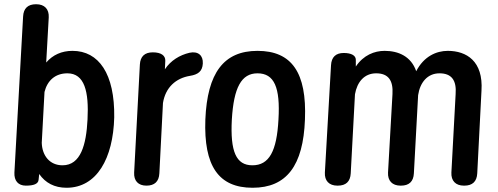

<svg xmlns="http://www.w3.org/2000/svg" viewBox="-20 -838 2348 906"><path d="M162 11 165 -17C194 25 237 48 294 48C437 48 514 -91 519 -284C522 -490 446 -598 322 -598C271 -598 229 -579 198 -543L210 -756C212 -795 190 -818 151 -818H150C112 -818 91 -799 89 -760L48 -24C46 15 66 38 102 38C139 38 160 30 162 11ZM177 -164 190 -404C203 -457 240 -492 298 -492C379 -492 400 -406 393 -274C387 -155 361 -58 275 -58C215 -58 179 -103 177 -164Z M732 -20 749 -352C761 -426 810 -469 876 -480C914 -486 935 -501 937 -538V-539C939 -576 915 -598 874 -589C828 -578 786 -553 758 -511L760 -551C761 -576 740 -591 701 -591C663 -591 642 -572 640 -533L613 -24C611 15 632 38 671 38C709 38 730 19 732 -20Z M1172 48C1332 48 1411 -56 1419 -274C1428 -495 1357 -598 1195 -598C1036 -598 958 -494 949 -274C941 -55 1011 48 1172 48ZM1074 -274C1083 -425 1119 -492 1195 -492C1274 -492 1303 -426 1294 -274C1286 -124 1250 -58 1171 -58C1094 -58 1066 -123 1074 -274Z M1635 -20 1655 -393C1665 -451 1699 -492 1755 -492C1812 -492 1836 -459 1832 -394L1811 -24C1809 15 1831 38 1870 38H1872C1910 38 1931 19 1933 -20L1953 -389C1962 -449 1997 -492 2054 -492C2111 -492 2135 -459 2130 -394L2110 -24C2108 15 2130 38 2169 38H2171C2209 38 2230 19 2232 -20L2252 -410C2261 -550 2181 -598 2093 -598C2039 -598 1980 -572 1944 -502C1920 -572 1860 -598 1795 -598C1747 -598 1695 -578 1659 -524V-556C1659 -576 1638 -588 1602 -588C1565 -588 1544 -569 1542 -530L1513 -24C1511 15 1533 38 1572 38H1574C1612 38 1633 19 1635 -20Z"/></svg>

Font: 寒蝉团圆体 Round
Style: Regular
Weight: 500
Designer: 寒蝉字型
Version: Version 2.700;Glyphs 3.1.1 (3135)